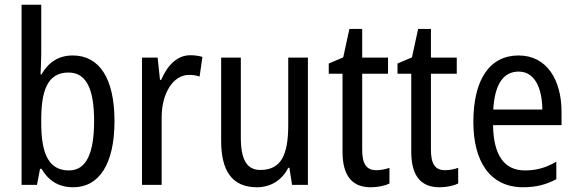

<svg xmlns="http://www.w3.org/2000/svg" viewBox="-20 -780 2432 810"><path d="M154 -553V-760H71V0H136L149 -68H155C185 -17 228 10 289 10C398 10 463 -88 463 -269C463 -451 398 -546 287 -546C227 -546 184 -517 155 -466H151C152 -493 154 -524 154 -553ZM269 -474C344 -474 377 -405 377 -270C377 -129 342 -61 271 -61C188 -61 154 -127 154 -260V-275C154 -395 179 -474 269 -474Z M783 -547C727 -547 686 -504 660 -443H655L645 -537H579V0H662V-282C661 -388 712 -464 777 -464C793 -464 809 -462 822 -457L834 -540C817 -545 799 -547 783 -547Z M1279 -537H1196V-253C1196 -126 1166 -63 1078 -63C1022 -63 996 -106 996 -199V-537H913V-186C913 -62 957 10 1064 10C1120 10 1169 -18 1196 -72H1201L1212 0H1279Z M1567 -62C1525 -62 1508 -90 1508 -148V-469H1617V-537H1508V-658H1454L1428 -538L1367 -512V-469H1425V-140C1425 -34 1469 10 1544 10C1574 10 1603 4 1623 -6V-72C1607 -66 1586 -62 1567 -62Z M1857 -62C1815 -62 1798 -90 1798 -148V-469H1907V-537H1798V-658H1744L1718 -538L1657 -512V-469H1715V-140C1715 -34 1759 10 1834 10C1864 10 1893 4 1913 -6V-72C1897 -66 1876 -62 1857 -62Z M2168 -546C2046 -546 1977 -445 1977 -265C1977 -102 2045 10 2187 10C2241 10 2284 -1 2327 -24V-98C2283 -72 2242 -61 2195 -61C2107 -61 2062 -125 2060 -252H2349V-308C2349 -444 2286 -546 2168 -546ZM2168 -478C2237 -478 2267 -407 2268 -318H2061C2067 -425 2104 -478 2168 -478Z"/></svg>

Font: Noto Sans Telugu Condensed
Style: Regular
Weight: 400
Width: 3
Designer: Jelle Bosma - Monotype Design Team
Foundry: Monotype Imaging Inc.
Version: Version 2.005